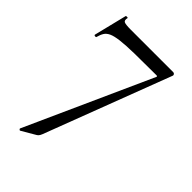

<svg xmlns="http://www.w3.org/2000/svg" viewBox="-209 -494 848 848"><g transform="rotate(45 214.5 -70.0)"><path d="M167 216Q163 226 158.5 231Q154 236 146 240L86 275Q84 276 81 273Q78 270 79 268L343 -317Q347 -324 339 -324Q256 -324 202 -323Q148 -322 116 -318Q84 -314 68 -306.5Q52 -299 44.5 -287Q37 -275 32 -256Q31 -253 25 -254Q19 -255 20 -259L58 -413Q60 -415 65.5 -414.5Q71 -414 70 -412Q66 -395 75 -390.5Q84 -386 117 -386Q132 -386 163 -386Q194 -386 233 -386Q272 -386 311.5 -386Q351 -386 382 -386Q387 -386 390 -381.5Q393 -377 391 -373Z"/></g></svg>

Font: Cormorant Light Medium
Style: Regular
Weight: 500
Version: Version 4.000